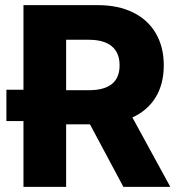

<svg xmlns="http://www.w3.org/2000/svg" viewBox="-20 -727 701 747"><path d="M71.3 -255.9H4.9V-377.9H71.3V-707H360.4Q439.5 -707 497.3 -678.7Q555.2 -650.4 586.2 -597.4Q617.2 -544.4 617.2 -472.7Q617.2 -400.4 585.7 -348.6Q554.2 -296.9 495.1 -270L642.6 0H460L330.1 -243.2H237.3V0H71.3ZM325.2 -376Q445.3 -376 445.3 -472.7Q445.3 -522 414.8 -547.1Q384.3 -572.3 325.2 -572.3H237.3V-376Z"/></svg>

Font: Pretendard Std ExtraBold
Style: Regular
Weight: 800
Designer: Base glyphs from Inter by Rasmus Andersson; Hangeul glyphs from Noto Sans CJK(Source Han Sans) by Jang Soo-young and Kan
Foundry: Kil Hyung-jin
Version: Version 1.309